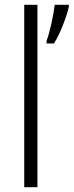

<svg xmlns="http://www.w3.org/2000/svg" viewBox="-20 -780 307 800"><path d="M267 -752V-760H208C204 -722 186 -638 174 -610V-599H205C231 -640 257 -709 267 -752ZM136 0V-760H81V0Z"/></svg>

Font: Noto Sans SemiCondensed Light
Style: Regular
Weight: 300
Width: 4
Designer: Monotype Design Team
Foundry: Monotype Imaging Inc.
Version: Version 2.013